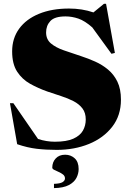

<svg xmlns="http://www.w3.org/2000/svg" viewBox="-20 -775 688 1012"><path d="M617.5 -249.5Q617.5 -166 571.5 -106.8Q525.5 -47.5 448.8 -16.2Q372 15 278.5 15Q222.5 15 173.5 9.2Q124.5 3.5 70.5 -15L32.5 -231H50.5L180.5 -42.5Q225 -28 269 -28Q331 -28 366.5 -44Q402 -60 417 -86.5Q432 -113 432 -145Q432 -180.5 414.5 -203.5Q397 -226.5 367.5 -241.8Q338 -257 302.2 -268.5Q266.5 -280 230 -292.5Q181.5 -309.5 139 -333.2Q96.5 -357 70.2 -397.5Q44 -438 44 -504Q44 -573 81 -623.8Q118 -674.5 185.5 -702.2Q253 -730 343.5 -730Q413 -730 472.5 -709.5L528 -755H539L585.5 -496L567.5 -491.5L466.5 -630.5Q427.5 -665 393.5 -676.8Q359.5 -688.5 325.5 -688.5Q268 -688.5 245.5 -664.2Q223 -640 223 -604Q223 -567.5 248.5 -546Q274 -524.5 316.2 -509.8Q358.5 -495 407.5 -479Q444.5 -467 481.5 -450.5Q518.5 -434 549.2 -408.5Q580 -383 598.8 -344.5Q617.5 -306 617.5 -249.5ZM264.5 194Q297 193 309.8 185Q322.5 177 322.5 165.5Q322.5 153 312.5 145Q302.5 137 289 131.2Q275.5 125.5 265.5 120.2Q255.5 115 255.5 108.5Q255.5 79.5 273.8 60Q292 40.5 323.5 40.5Q353 40.5 373.8 59.5Q394.5 78.5 394.5 116Q394.5 140 382.8 162.8Q371 185.5 342.8 200.5Q314.5 215.5 264.5 216.5Z"/></svg>

Font: Newsreader Display ExtraBold
Style: Regular
Weight: 800
Designer: Hugues Gentile
Foundry: Production Type
Version: Version 1.001